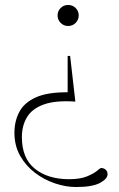

<svg xmlns="http://www.w3.org/2000/svg" viewBox="-20 -539 478 772"><path d="M254 -434.5Q236 -434.5 223.8 -447Q211.5 -459.5 211.5 -477Q211.5 -494.5 223.8 -506.8Q236 -519 254 -519Q272 -519 284.2 -506.8Q296.5 -494.5 296.5 -477Q296.5 -459.5 284.2 -447Q272 -434.5 254 -434.5ZM285.5 213Q245 213 201.5 198.5Q158 184 121 156Q84 128 61 87.5Q38 47 38 -5Q38 -52 57.8 -89.2Q77.5 -126.5 124.2 -147.5Q171 -168.5 252 -168V-314H262L283 -130.5Q204 -136 156.8 -119.2Q109.5 -102.5 88.8 -68.2Q68 -34 68 12.5Q68 97.5 120.2 139.5Q172.5 181.5 257.5 181.5Q302.5 181.5 329.8 170.2Q357 159 370.2 147.8Q383.5 136.5 386 136.5Q397 136.5 404.8 143.2Q412.5 150 412.5 161.5Q412.5 180 382 196.5Q351.5 213 285.5 213Z"/></svg>

Font: Newsreader Display ExtraLight
Style: Regular
Weight: 275
Designer: Hugues Gentile
Foundry: Production Type
Version: Version 1.001